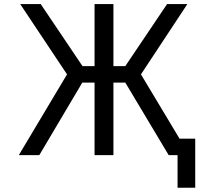

<svg xmlns="http://www.w3.org/2000/svg" viewBox="-20 -752 1040 933"><path d="M439.5 2V-350.6H379.9L170.9 2H71.3L305.7 -390.6L78.1 -732.4H177.7L380.9 -430.7H439.5V-732.4H531.2V-430.7H588.9L792 -732.4H890.6L665 -390.6L852.5 -78.1H928.7V160.2H842.8V2H834H799.8L588.9 -350.6H531.2V2Z"/></svg>

Font: Gen Shin Gothic Monospace Regular
Style: Regular
Weight: 400
Designer: [Source Han Sans]
Ryoko NISHIZUKA  (kana & ideographs); Paul D. Hunt (Latin, Greek & Cyrillic); Wenlong ZHANG  (bopomofo
Version: Version 1.002.20150607